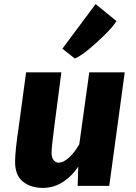

<svg xmlns="http://www.w3.org/2000/svg" viewBox="-20 -912 666 942"><path d="M191 10Q131 10 92.5 -20.8Q54 -51.5 54 -118Q54 -171.5 72 -290Q81 -357 90 -423.8Q99 -490.5 108 -557H281Q272 -489.5 263.5 -422.5Q255 -355.5 246 -288Q239.5 -238.5 236.2 -207Q233 -175.5 233 -162Q233 -139 243 -126.5Q253 -114 267 -114Q292 -114 319.8 -140Q347.5 -166 369 -204L418 -557H592L516 0H361L364 -95Q336.5 -51 290.8 -20.5Q245 10 191 10ZM347 -625 286 -673 449 -892 551 -809Q545.5 -797.5 527.8 -777Q510 -756.5 485.2 -732.5Q460.5 -708.5 434.2 -685.8Q408 -663 384.8 -646.5Q361.5 -630 347 -625Z"/></svg>

Font: Merriweather Sans ExtraBold
Style: Italic
Weight: 800
Italic angle: -7.5°
Designer: Eben Sorkin
Foundry: Eben Sorkin
Version: Version 2.001; ttfautohint (v1.8.3)